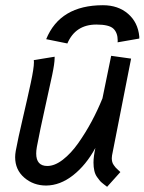

<svg xmlns="http://www.w3.org/2000/svg" viewBox="-20 -718 559 743"><path d="M353 -623Q272 -623 240.7 -549.8L158.7 -566.4Q212.4 -697.8 378.4 -697.8Q437 -697.8 475.3 -664.8Q513.7 -631.8 519 -576.7V-568.8L435.1 -554.2Q435.5 -556.6 435.5 -561Q435.5 -591.3 418.7 -607.2Q401.9 -623 353 -623ZM394.5 4.9Q393.1 3.9 382.3 -4.4Q371.6 -12.7 367.2 -17.6Q362.8 -22.5 355.5 -33Q348.1 -43.5 345 -57.4Q341.8 -71.3 341.8 -88.9Q341.8 -111.8 349.1 -145.5Q313 -79.1 262.9 -39.8Q212.9 -0.5 158.7 0Q109.4 0 74 -30.5Q38.6 -61 38.6 -109.9Q38.6 -120.6 41 -134.3Q49.8 -182.1 68.4 -261.2Q86.9 -340.3 99.1 -397.2Q111.3 -454.1 111.3 -477.1Q111.3 -482.9 110.8 -485.4L191.4 -498.5V-493.7Q191.4 -472.7 181.9 -427.5Q172.4 -382.3 154.1 -300.5Q135.7 -218.8 122.6 -149.4Q120.1 -134.8 120.1 -124Q120.1 -75.7 163.1 -75.7Q191.9 -75.7 223.4 -100.1Q254.9 -124.5 283 -164.3Q311 -204.1 334.5 -247.8Q357.9 -291.5 376.5 -337.4L410.2 -502L487.3 -491.2L413.6 -116.7Q412.6 -108.9 412.6 -106Q412.6 -98.1 414.3 -91.6Q416 -85 420.4 -78.9Q424.8 -72.8 427.5 -69.6Q430.2 -66.4 437.3 -60.1Q444.3 -53.7 445.8 -52.2Z"/></svg>

Font: Fantasque Sans Mono
Style: Italic
Weight: 400
Italic angle: -11°
Monospace: yes
Designer: Jany Belluz
Version: Version 1.8.0 ; ttfautohint (v1.8.2)